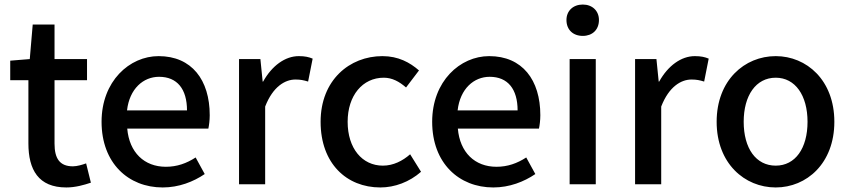

<svg xmlns="http://www.w3.org/2000/svg" viewBox="-20 -811 3741 845"><path d="M272 14C312 14 350 3 380 -7L359 -92C343 -86 319 -79 301 -79C243 -79 220 -113 220 -179V-458H363V-551H220V-703H124L111 -551L25 -544V-458H105V-180C105 -64 149 14 272 14Z M696 14C767 14 831 -11 881 -45L841 -118C801 -92 759 -77 710 -77C615 -77 549 -140 540 -245H897C900 -259 903 -281 903 -304C903 -459 824 -564 678 -564C550 -564 427 -454 427 -275C427 -93 545 14 696 14ZM539 -325C550 -421 611 -473 680 -473C760 -473 803 -419 803 -325Z M1032 0H1147V-342C1181 -430 1235 -461 1280 -461C1303 -461 1316 -458 1336 -452L1356 -553C1339 -560 1322 -564 1295 -564C1235 -564 1177 -522 1138 -452H1136L1126 -551H1032Z M1654 14C1717 14 1782 -10 1833 -55L1785 -132C1752 -103 1711 -82 1665 -82C1574 -82 1510 -158 1510 -275C1510 -391 1576 -469 1669 -469C1706 -469 1737 -452 1767 -426L1824 -501C1784 -536 1733 -564 1663 -564C1518 -564 1391 -458 1391 -275C1391 -92 1505 14 1654 14Z M2151 14C2222 14 2286 -11 2336 -45L2296 -118C2256 -92 2214 -77 2165 -77C2070 -77 2004 -140 1995 -245H2352C2355 -259 2358 -281 2358 -304C2358 -459 2279 -564 2133 -564C2005 -564 1882 -454 1882 -275C1882 -93 2000 14 2151 14ZM1994 -325C2005 -421 2066 -473 2135 -473C2215 -473 2258 -419 2258 -325Z M2487 0H2602V-551H2487ZM2545 -653C2587 -653 2616 -680 2616 -723C2616 -763 2587 -791 2545 -791C2502 -791 2473 -763 2473 -723C2473 -680 2502 -653 2545 -653Z M2775 0H2890V-342C2924 -430 2978 -461 3023 -461C3046 -461 3059 -458 3079 -452L3099 -553C3082 -560 3065 -564 3038 -564C2978 -564 2920 -522 2881 -452H2879L2869 -551H2775Z M3394 14C3530 14 3652 -92 3652 -275C3652 -458 3530 -564 3394 -564C3257 -564 3134 -458 3134 -275C3134 -92 3257 14 3394 14ZM3394 -82C3307 -82 3253 -158 3253 -275C3253 -391 3307 -469 3394 -469C3480 -469 3534 -391 3534 -275C3534 -158 3480 -82 3394 -82Z"/></svg>

Font: GenYoGothic2 TW M
Style: Regular
Weight: 500
Version: Version 2.100;PS 2.1;hotconv 16.6.51;makeotf.lib2.5.65220 DE